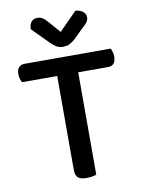

<svg xmlns="http://www.w3.org/2000/svg" viewBox="-91 -886 714 955"><g transform="rotate(-10 266.0 -408.5)"><path d="M318 -519V-2Q311 1 297.5 3.5Q284 6 269 6Q238 6 225 -5.5Q212 -17 212 -44V-519H35Q30 -526 26.5 -537Q23 -548 23 -562Q23 -584 33.5 -595.5Q44 -607 62 -607H497Q501 -601 504.5 -590Q508 -579 508 -566Q508 -519 469 -519ZM357 -823Q379 -822 394 -810.5Q409 -799 409 -782Q409 -767 401 -756.5Q393 -746 377 -732L326 -682Q309 -668 296.5 -662.5Q284 -657 267 -657Q248 -657 234 -665Q220 -673 206 -687L123 -771Q123 -795 134 -808Q145 -821 165 -821Q179 -821 191 -813.5Q203 -806 220 -786L267 -732Z"/></g></svg>

Font: Baloo 2 Medium
Style: Regular
Weight: 500
Designer: Sarang Kulkarni and Ek Type
Foundry: Ek Type
Version: Version 1.640;hotconv 1.0.111;makeotfexe 2.5.65597; ttfautoh